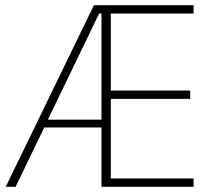

<svg xmlns="http://www.w3.org/2000/svg" viewBox="-20 -718 827 738"><path d="M370 -228H150L40 0H2L341 -698H724V-666H406V-370H711V-338H406V-32H724V0H370ZM361 -666 164 -258H370V-666Z"/></svg>

Font: IBM Plex Sans Condensed ExtraLight
Style: Regular
Weight: 200
Width: 3
Designer: Mike Abbink, Paul van der Laan, Pieter van Rosmalen
Foundry: Bold Monday
Version: Version 1.3